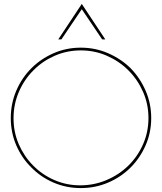

<svg xmlns="http://www.w3.org/2000/svg" viewBox="-20 -951 826 979"><path d="M646 -97Q694 -145 722.5 -210Q751 -275 751 -349Q751 -423 722.5 -488.5Q694 -554 646 -603Q597 -651 531.5 -679.5Q466 -708 392 -708Q318 -708 253 -679.5Q188 -651 140 -603Q91 -554 63 -488.5Q35 -423 35 -349Q35 -275 63 -210Q91 -145 140 -97Q188 -48 253 -20Q318 8 392 8Q466 8 531.5 -20Q597 -48 646 -97ZM149 -107Q103 -153 76 -215Q49 -277 49 -348Q49 -419 76 -482Q103 -545 150 -592Q196 -639 258.5 -666.5Q321 -694 392 -694Q463 -694 525.5 -666.5Q588 -639 635 -592Q682 -545 709.5 -482.5Q737 -420 737 -349Q737 -278 709.5 -215.5Q682 -153 635 -107Q587 -60 523.5 -33Q460 -6 389 -6Q319 -6 257 -33Q195 -60 149 -107ZM293 -750Q319 -788 345 -827Q371 -866 397 -904Q423 -866 449 -827Q475 -788 501 -750H517Q487 -795 457 -840.5Q427 -886 397 -931Q367 -886 337 -840.5Q307 -795 277 -750Z"/></svg>

Font: Josefin Slab Thin Thin
Style: Regular
Weight: 250
Version: Version 2.000